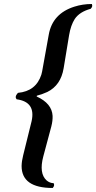

<svg xmlns="http://www.w3.org/2000/svg" viewBox="-20 -727 481 959"><path d="M325.2 -551.8 297.9 -386.2Q283.7 -300.8 216.3 -267.6Q194.3 -257.3 164.1 -249L163.1 -245.1Q239.3 -210.4 242.7 -148.4Q243.7 -124 236.3 -95.2L196.3 54.2Q173.8 139.2 212.9 174.3Q228.5 187.5 248 188Q254.4 199.7 243.2 211.9Q87.9 211.9 87.9 102.1Q88.4 77.6 95.7 48.8L137.7 -121.1Q159.7 -218.3 63 -231Q52.7 -243.7 66.4 -259.3Q68.8 -261.7 69.8 -263.2Q159.7 -271.5 186.5 -354Q189 -362.3 190.4 -370.1L223.6 -554.2Q242.2 -659.2 351.6 -693.8Q393.1 -707 438.5 -707Q444.8 -695.3 433.1 -683.1Q377.4 -668 353.5 -632.3Q333.5 -601.1 325.2 -551.8Z"/></svg>

Font: Linux Libertine Slanted O
Style: Bold Slanted
Weight: 700
Designer: Philipp H. Poll
Foundry: Philipp H. Poll
Version: Version 5.0.0